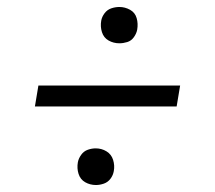

<svg xmlns="http://www.w3.org/2000/svg" viewBox="-20 -615 616 550"><path d="M322 -491Q333 -491 344.5 -494.5Q356 -498 363.5 -508.5Q371 -519 373 -530Q376 -547 371.5 -563Q367 -579 352.5 -587Q338 -595 322 -595Q310 -595 298.5 -591Q287 -587 279.5 -577Q272 -567 270 -556Q267 -539 272 -523Q277 -507 291 -499Q305 -491 322 -491ZM80 -310H486L496 -370H90ZM255 -85Q266 -85 277.5 -89Q289 -93 296.5 -103Q304 -113 306 -125Q309 -141 304 -157Q299 -173 285 -181.5Q271 -190 254 -190Q243 -190 231.5 -186Q220 -182 212.5 -171.5Q205 -161 203 -150Q200 -133 205 -117Q210 -101 224 -93Q238 -85 255 -85Z"/></svg>

Font: Iosevka Sparkle Light
Style: Italic
Weight: 300
Italic angle: -9°
Designer: Belleve Invis
Foundry: Belleve Invis
Version: Version 4.5.0; ttfautohint (v1.8.3)